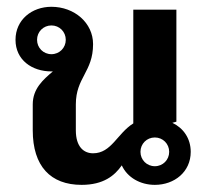

<svg xmlns="http://www.w3.org/2000/svg" viewBox="-20 -528 598 557"><path d="M429.2 -129.2C452.5 -129.2 470.8 -110.8 470.8 -87.5C470.8 -64.2 452.5 -45.8 429.2 -45.8C405.8 -45.8 387.5 -64.2 387.5 -87.5C387.5 -110.8 405.8 -129.2 429.2 -129.2ZM129.2 -370.8C105.8 -370.8 87.5 -389.2 87.5 -412.5C87.5 -435.8 105.8 -454.2 129.2 -454.2C152.5 -454.2 170.8 -435.8 170.8 -412.5C170.8 -389.2 152.5 -370.8 129.2 -370.8ZM129.2 -320.8H133.3C105 -296.7 75 -270.8 75 -225V-150C75 -45.8 126.7 8.3 216.7 8.3C280 8.3 312.5 -18.3 333.3 -48.3C349.2 -13.3 386.7 8.3 429.2 8.3C485.8 8.3 533.3 -29.2 533.3 -87.5C533.3 -126.7 511.7 -156.7 480 -171.7L491.7 -175V-500H366.7V-170C320 -140.8 303.3 -83.3 250 -83.3C223.3 -83.3 200 -101.7 200 -150V-225C200 -303.3 250 -319.2 250 -400C250 -461.7 195.8 -508.3 129.2 -508.3C72.5 -508.3 25 -470.8 25 -412.5C25 -354.2 72.5 -320.8 129.2 -320.8Z"/></svg>

Font: BoonHome
Style: Bold
Weight: 700
Designer: Sungsit Sawaiwan
Foundry: Sungsit Sawaiwan
Version: Version 0.2